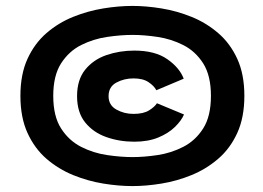

<svg xmlns="http://www.w3.org/2000/svg" viewBox="-20 -673 890 649"><path d="M428 -44Q381 -44 329 -52.5Q277 -61 227.2 -81.2Q177.5 -101.5 137.2 -136.2Q97 -171 73 -223.5Q49 -276 49 -349Q49 -422 73 -474.2Q97 -526.5 137.2 -561.2Q177.5 -596 227.2 -616Q277 -636 329 -644.5Q381 -653 428 -653Q474 -653 526 -644.5Q578 -636 627.5 -616Q677 -596 717.5 -561.2Q758 -526.5 782 -474.2Q806 -422 806 -349Q806 -276 782 -223.5Q758 -171 717.5 -136.2Q677 -101.5 627.5 -81.2Q578 -61 526 -52.5Q474 -44 428 -44ZM428 -142Q467 -142 512.5 -148.8Q558 -155.5 599.2 -176.5Q640.5 -197.5 666.8 -238.8Q693 -280 693 -349Q693 -417.5 666.8 -458.8Q640.5 -500 599.2 -520.8Q558 -541.5 512.5 -548.2Q467 -555 428 -555Q388.5 -555 342.2 -548.2Q296 -541.5 254.5 -520.8Q213 -500 186.5 -458.8Q160 -417.5 160 -349Q160 -280 186.5 -238.8Q213 -197.5 254.5 -176.5Q296 -155.5 342.2 -148.8Q388.5 -142 428 -142ZM434 -194Q384 -194 339.8 -209.5Q295.5 -225 268 -259Q240.5 -293 240.5 -348Q240.5 -403.5 268 -437.5Q295.5 -471.5 339.8 -486.8Q384 -502 434 -502Q504 -502 545.5 -473Q587 -444 601 -407L508.5 -368Q501 -382.5 482.2 -395.2Q463.5 -408 431 -408Q399.5 -408 373.2 -393.8Q347 -379.5 347 -348Q347 -317.5 373.2 -302.8Q399.5 -288 431 -288Q465 -288 484 -300Q503 -312 510.5 -324L602 -286Q593 -265 571.2 -243.8Q549.5 -222.5 515 -208.2Q480.5 -194 434 -194Z"/></svg>

Font: Trispace SemiExpanded ExtraBold
Style: Regular
Weight: 800
Width: 6
Designer: Tyler Finck
Foundry: Etcetera Type Company
Version: Version 1.210; ttfautohint (v1.8.3)